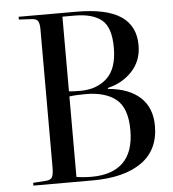

<svg xmlns="http://www.w3.org/2000/svg" viewBox="-52 -778 747 827"><g transform="rotate(-5 321.0 -365.0)"><path d="M59 0V-12L117 -16Q136 -18 142 -29.5Q148 -41 148 -72V-668Q148 -693 141.5 -703.5Q135 -714 115 -715L59 -718V-730H309Q438 -730 500.5 -688.5Q563 -647 563 -563Q563 -496 521 -451Q479 -406 415 -391V-387Q506 -379 554.5 -334Q603 -289 603 -211Q603 -107 527.5 -53.5Q452 0 315 0ZM297 -389Q367 -389 411.5 -430Q456 -471 456 -562Q456 -650 416.5 -682Q377 -714 300 -714H247V-391Q257 -390 269 -389.5Q281 -389 297 -389ZM313 -16Q402 -16 449 -62Q496 -108 496 -202Q496 -296 450 -334.5Q404 -373 317 -373Q272 -373 247 -369V-21Q258 -19 276.5 -17.5Q295 -16 313 -16Z"/></g></svg>

Font: Display Regular
Style: Regular
Weight: 400
Designer: Latin by Veronika Burian and Jose Scaglione. Greek by Irene Vlachou. Cyrillic by Vera Evstafieva.
Foundry: TypeTogether
Version: Version 3.002